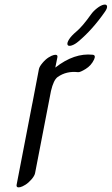

<svg xmlns="http://www.w3.org/2000/svg" viewBox="-20 -780 487 838"><path d="M437.5 -728Q383.8 -651 323.3 -600Q307.1 -586 292.7 -581.5Q278.3 -577 274.9 -584.5Q271.6 -592 281 -607.5Q290.3 -623 315.2 -644Q340 -665 376.4 -716Q386.8 -731 403.4 -744Q420 -757 432.8 -759.5Q445.5 -762 447.2 -753Q448.9 -744 437.5 -728ZM215.2 -540Q233.6 -544 230.3 -529L221.4 -485Q304.1 -550 385.3 -541Q399.1 -539 390.5 -520Q378.2 -494 353.9 -479Q329.6 -464 320.7 -465Q270.2 -471 231.8 -444Q213.7 -431 202.5 -383L133.2 -25Q131.1 -13 117.8 2.5Q104.4 18 90.7 26.5Q76.9 35 67.8 37Q49.4 41 52.8 25L120.4 -325Q120.6 -327 122.1 -333L149.8 -478Q151.8 -489 165.2 -505Q178.6 -521 192.3 -529.5Q206.1 -538 215.2 -540Z"/></svg>

Font: Kavivanar
Style: Regular
Weight: 400
Designer: Tharique Azeez
Foundry: Tharique Azeez
Version: Version 1.88